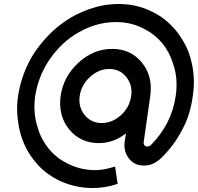

<svg xmlns="http://www.w3.org/2000/svg" viewBox="-20 -735 995 966"><path d="M576 -715Q533 -715 489.5 -706Q446 -697 403 -679Q360 -662 320.5 -636.5Q281 -611 246 -579Q211 -546 181.5 -509Q152 -472 129 -429Q85 -345 71 -252Q64 -206 67 -161.5Q70 -117 80 -74Q91 -31 109.5 6Q128 43 154 75Q180 108 212.5 133Q245 158 283 176Q321 193 362 202Q403 211 446 211Q477 211 508.5 206Q540 201 572 190L559 103Q533 111 508.5 116Q484 121 459 121Q418 121 380.5 111Q343 101 309 82Q284 69 263 51.5Q242 34 224 12Q206 -11 192.5 -36Q179 -61 171 -89Q158 -127 154.5 -168Q151 -209 157 -252Q165 -303 183.5 -349.5Q202 -396 231 -438Q261 -481 298 -515.5Q335 -550 379 -574Q468 -624 563 -624Q604 -624 641.5 -614.5Q679 -605 712 -586Q737 -573 758 -555.5Q779 -538 797 -517Q815 -495 828.5 -469Q842 -443 851 -414Q877 -339 864 -252Q844 -112 740 -6Q732 2 722 2Q712 2 707 -4Q702 -11 703 -21L736 -252Q750 -351 694 -420Q638 -489 544 -489Q451 -489 375 -420Q299 -350 285 -252Q272 -153 328 -84Q385 -15 477 -15Q551 -15 614 -64L607 -21Q601 27 629 63Q657 98 704 98Q752 98 791 60Q823 29 849.5 -6.5Q876 -42 896 -81Q918 -121 931 -164Q944 -207 950 -252Q957 -298 955 -342Q953 -386 942 -429Q932 -472 912.5 -509Q893 -546 867 -579Q841 -611 809 -636.5Q777 -662 739 -679Q702 -697 661 -706Q620 -715 576 -715ZM530 -388Q583 -388 615 -348Q648 -307 640 -252Q632 -195 589 -156Q545 -116 492 -116Q439 -116 406 -156Q373 -197 381 -252Q389 -308 433 -348Q477 -388 530 -388Z"/></svg>

Font: Unageo
Style: SemiBold-Italic
Weight: 600
Designer: Richard Sepsi
Foundry: Richard Sepsi
Version: Version 2.000